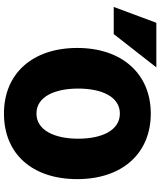

<svg xmlns="http://www.w3.org/2000/svg" viewBox="60 -844 809 969"><g transform="rotate(90 464.5 -359.5)"><path d="M884 -345C884 -118 757 25 553 25C352 25 222 -118 222 -345C222 -572 354 -716 553 -716C754 -716 884 -572 884 -345ZM680 -350C680 -469 638 -560 553 -560C468 -560 427 -468 427 -350C427 -231 468 -139 553 -139C638 -139 680 -231 680 -350ZM152 -529H15L95 -744H320Z"/></g></svg>

Font: Repo Black
Style: Regular
Weight: 900
Designer: Stefan Peev
Foundry: Context Ltd
Version: Version 1.502